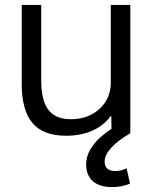

<svg xmlns="http://www.w3.org/2000/svg" viewBox="-20 -540 632 778"><path d="M248 10Q155 10 111.5 -41.5Q68 -93 68 -200V-520H147V-214Q147 -133 176 -95Q205 -57 267 -57Q315 -57 351.5 -76.5Q388 -96 408.5 -129.5Q429 -163 429 -207V-520H508V0H432L431 -70H429Q400 -31 354 -10.5Q308 10 248 10ZM434 218Q383 218 356 194Q329 170 329 126Q329 88 355.5 51Q382 14 435 -20L508 0Q458 29 431 58.5Q404 88 404 114Q404 153 447 153Q471 153 493 142L507 204Q475 218 434 218Z"/></svg>

Font: M PLUS 1
Style: Regular
Weight: 400
Designer: Coji Morishita
Foundry: UNDERFOREST DESIGN
Version: Version 1.001